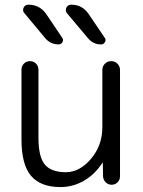

<svg xmlns="http://www.w3.org/2000/svg" viewBox="-20 -799 599 807"><path d="M141.6 -505.9V-219.7Q141.6 -139.6 168.5 -107.4Q195.3 -75.2 256.8 -75.2Q314.5 -75.2 362.3 -131.3Q410.2 -187.5 410.2 -264.6V-504.9Q410.2 -520.5 420.9 -531.2Q431.6 -542 447.3 -542Q462.9 -542 473.6 -531.2Q484.4 -520.5 484.4 -504.9V-57.6Q484.4 -43 474.1 -32.7Q463.9 -22.5 449.2 -22.5Q434.6 -22.5 424.3 -32.7Q414.1 -43 413.1 -57.6L412.1 -114.3Q412.1 -115.2 411.1 -115.2Q410.2 -115.2 410.2 -114.3Q379.9 -67.4 334 -40Q287.1 -12.7 234.4 -12.7Q150.4 -12.7 110.4 -60.1Q70.3 -107.4 70.3 -212.9V-505.9Q70.3 -521.5 80.6 -531.7Q90.8 -542 106 -542Q121.1 -542 131.3 -531.7Q141.6 -521.5 141.6 -505.9ZM226.6 -612.3Q192.4 -612.3 169.9 -638.7L83 -743.2Q77.1 -749 77.1 -756.8Q77.1 -761.7 79.1 -766.6Q85 -779.3 99.6 -779.3Q147.5 -779.3 174.8 -739.3L241.2 -640.6Q248 -631.8 242.7 -622.1Q237.3 -612.3 226.6 -612.3ZM405.3 -612.3Q371.1 -612.3 349.6 -638.7L261.7 -743.2Q256.8 -749 256.8 -756.8Q256.8 -761.7 258.8 -766.6Q264.6 -779.3 279.3 -779.3Q326.2 -779.3 352.5 -740.2L419.9 -640.6Q423.8 -635.7 423.8 -630.9Q423.8 -626 420.9 -622.1Q416 -612.3 405.3 -612.3Z"/></svg>

Font: Gen Jyuu Gothic P Normal
Style: Regular
Weight: 300
Designer: [Source Han Sans]
Ryoko NISHIZUKA  (kana & ideographs); Paul D. Hunt (Latin, Greek & Cyrillic); Wenlong ZHANG  (bopomofo
Version: Version 1.002.20150607